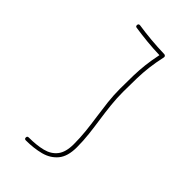

<svg xmlns="http://www.w3.org/2000/svg" viewBox="-206 -724 770 770"><g transform="rotate(45 179.5 -339.0)"><path d="M94.2 -657.2Q95.2 -665 104 -664.1Q138.7 -658.7 177 -655.3Q215.3 -651.9 253.9 -650.9Q257.8 -650.9 260.5 -647.7Q263.2 -644.5 262.2 -640.6Q253.4 -600.6 249.8 -569.8Q246.1 -539.1 245.1 -506.1Q244.1 -473.1 244.1 -427.2Q244.1 -391.6 247.8 -356Q251.5 -320.3 256.8 -284.2Q262.2 -248 266.4 -211.4Q270.5 -174.8 270.5 -139.2Q270.5 -87.4 248 -60.3Q225.6 -33.2 188.2 -23.4Q150.9 -13.7 106 -13.7Q97.7 -13.7 97.7 -22Q97.7 -30.3 106 -30.3Q150.4 -30.3 183.3 -38.6Q216.3 -46.9 234.6 -70.6Q252.9 -94.2 252.9 -139.2Q252.9 -173.8 249.3 -209.5Q245.6 -245.1 240.2 -281.2Q234.9 -317.4 230.7 -354.2Q226.6 -391.1 226.6 -427.2Q226.6 -471.2 227.5 -503.7Q228.5 -536.1 231.9 -566.4Q235.4 -596.7 243.2 -634.3Q206.5 -635.3 170.2 -638.9Q133.8 -642.6 101.1 -647.5Q93.3 -648.4 94.2 -657.2Z"/></g></svg>

Font: Mikhak-FD Thin
Style: Regular
Weight: 100
Designer: Amin Abedi
Version: Version 3.2